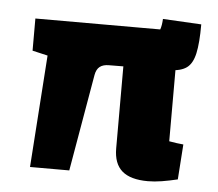

<svg xmlns="http://www.w3.org/2000/svg" viewBox="-44 -585 736 647"><g transform="rotate(5 323.5 -261.5)"><path d="M79 0 105.2 -379.2 53.4 -391.2V-500H475.8Q480.8 -514 481.8 -536L612 -529Q612 -465.8 604.2 -430.7Q596.4 -395.5 576.8 -381.3Q557.1 -367.1 521.1 -366.4L314.2 -364.8Q294.5 -364.8 283.3 -356.1Q272 -347.4 268.5 -327.6L211.8 0ZM478.6 13.1Q419.6 13.1 391.2 -11.5Q362.8 -36.1 362.8 -87.8V-427.1H538.8V-127.2Q553.1 -124.6 564.8 -123.1Q576.6 -121.6 587.1 -120.6L578.8 -1.7Q550.5 5 525.5 9.1Q500.5 13.1 478.6 13.1Z"/></g></svg>

Font: Changa
Style: Regular
Weight: 400
Designer: Eduardo Rodriguez Tunni
Foundry: Eduardo Rodriguez Tunni
Version: Version 3.003